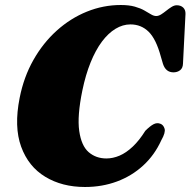

<svg xmlns="http://www.w3.org/2000/svg" viewBox="-20 -734 761 767"><path d="M621 -239.5Q633 -235 637.5 -219.8Q642 -204.5 624.5 -174Q597.5 -114.5 552 -72.8Q506.5 -31 447.2 -9Q388 13 319.5 13Q228 13 160.8 -27.8Q93.5 -68.5 64.5 -148Q35.5 -227.5 58.5 -343Q75 -426.5 113.5 -494.5Q152 -562.5 206.8 -611.8Q261.5 -661 327 -687.5Q392.5 -714 462.5 -714Q495.5 -714 518.5 -707.5Q541.5 -701 557 -692Q572.5 -683 583.5 -676.5Q594.5 -670 604 -670Q613.5 -670 623.8 -676.5Q634 -683 644.2 -691.2Q654.5 -699.5 665.2 -706.2Q676 -713 686 -713Q702 -713 711.8 -703.8Q721.5 -694.5 721 -678.5L711 -480Q710.5 -462 699.5 -453.5Q688.5 -445 673 -445Q642 -445 631 -479L622.5 -508Q603.5 -578 573.8 -607.2Q544 -636.5 501 -636.5Q470.5 -636.5 441.5 -619Q412.5 -601.5 387.2 -567.8Q362 -534 342 -484.8Q322 -435.5 309 -372.5Q288 -270.5 296.5 -211Q305 -151.5 334.2 -126.2Q363.5 -101 405 -101Q431 -101 457.5 -112.2Q484 -123.5 510.2 -148.2Q536.5 -173 560.5 -211.5Q579.5 -230.5 593.5 -237.8Q607.5 -245 621 -239.5Z"/></svg>

Font: Fraunces Black
Style: Italic
Weight: 900
Italic angle: -16°
Version: Version 1.000;[b76b70a41]